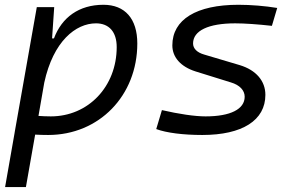

<svg xmlns="http://www.w3.org/2000/svg" viewBox="-20 -547 1212 792"><path d="M86.9 224.6 125 8.3C143.1 9.3 160.6 9.8 178.7 9.8C388.7 9.8 546.4 -152.3 546.4 -367.7C546.4 -469.7 495.6 -527.3 406.7 -527.3C305.7 -527.3 234.9 -475.1 202.6 -388.7H194.8L203.6 -517.6H131.8L40.5 -1V-0.5C40.5 -0.5 40.5 -0.5 40.5 -0.5L1 224.6ZM138.7 -68.8 162.6 -206.1C199.7 -377 292.5 -450.7 376 -450.7C430.2 -450.7 461.4 -415 461.4 -353C461.4 -189.9 344.2 -66.9 189.5 -66.9C170.9 -66.9 153.8 -67.9 138.7 -68.8Z M814.5 9.8C980 9.8 1074.7 -50.8 1074.7 -155.8C1074.7 -212.9 1036.6 -257.8 969.2 -278.3L822.8 -321.8C793 -330.1 776.4 -346.7 776.4 -367.7C776.4 -420.4 839.4 -450.7 950.2 -450.7C988.8 -450.7 1043.9 -446.8 1101.6 -440.4L1123.5 -514.2C1073.2 -522.5 1014.6 -527.3 963.4 -527.3C790 -527.3 690.9 -466.3 690.9 -359.9C690.9 -311 725.1 -272 786.6 -252.4L932.6 -207C968.8 -196.3 989.3 -174.3 989.3 -147.9C989.3 -96.7 930.7 -66.9 828.1 -66.9C783.2 -66.9 717.8 -76.7 647.9 -92.8L624.5 -14.6C666.5 1 735.4 9.8 814.5 9.8Z"/></svg>

Font: Cascadia Mono NF SemiLight
Style: Italic
Weight: 350
Italic angle: -10°
Monospace: yes
Designer: Aaron Bell
Foundry: Saja Typeworks
Version: Version 2404.023